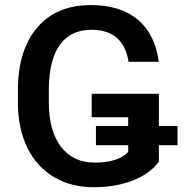

<svg xmlns="http://www.w3.org/2000/svg" viewBox="-20 -741 733 770"><path d="M617.2 -235.8H691.9V-158.7H617.2V-92.3Q578.6 -42 510.3 -16.1Q441.9 9.8 355 9.8Q265.6 9.8 196.8 -30.8Q127.9 -71.3 90.6 -146.7Q53.2 -222.2 51.8 -322.8V-378.4Q51.8 -539.6 128.9 -630.1Q206.1 -720.7 344.2 -720.7Q462.9 -720.7 532.7 -662.1Q602.5 -603.5 616.7 -493.2H495.6Q475.1 -621.6 346.7 -621.6Q263.7 -621.6 220.5 -561.8Q177.2 -502 175.8 -386.2V-331.5Q175.8 -216.3 224.4 -152.6Q272.9 -88.9 359.4 -88.9Q454.1 -88.9 494.1 -131.8V-158.7H364.7V-235.8H494.1V-271H347.7V-364.7H617.2Z"/></svg>

Font: Roboto Medium
Style: Regular
Weight: 500
Designer: Google
Version: Version 2.134; 2016; ttfautohint (v1.6)